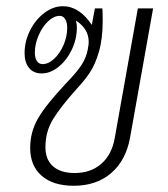

<svg xmlns="http://www.w3.org/2000/svg" viewBox="-20 -587 539 617"><path d="M472 -560 398 -145Q385 -72 337.5 -31Q290 10 217 10Q151 10 114 -22Q77 -54 77 -112Q77 -163 102.5 -207Q128 -251 193 -320Q228 -356 243 -380Q258 -404 262 -428L264 -440Q265 -444 265 -453Q265 -494 224 -521Q227 -509 227 -499Q227 -462 211 -428Q195 -394 168.5 -372.5Q142 -351 114 -351Q88 -351 73.5 -368.5Q59 -386 59 -416Q59 -454 76.5 -489Q94 -524 122.5 -545.5Q151 -567 182 -567Q235 -567 275 -507L285 -560H309Q310 -546 310 -520Q310 -462 298 -421Q286 -380 269.5 -355Q253 -330 227 -302Q175 -244 150.5 -204Q126 -164 126 -114Q126 -74 150.5 -52.5Q175 -31 220 -31Q272 -31 306 -61Q340 -91 349 -145L423 -560ZM196 -498Q196 -515 189.5 -525.5Q183 -536 172 -536Q153 -536 134.5 -518.5Q116 -501 104 -473Q92 -445 92 -418Q92 -401 98.5 -391Q105 -381 117 -381Q136 -381 154.5 -398.5Q173 -416 184.5 -443Q196 -470 196 -498Z"/></svg>

Font: KoHo Light
Style: Italic
Weight: 300
Italic angle: -10°
Version: Version 1.000; ttfautohint (v1.6)